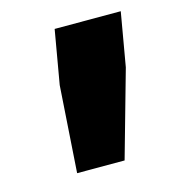

<svg xmlns="http://www.w3.org/2000/svg" viewBox="-61 -751 369 418"><g transform="rotate(-15 123.5 -542.0)"><path d="M64 -384H171L226 -579L247 -700H98L77 -579Z"/></g></svg>

Font: Fixel Text 20240404 ExtraBold
Style: Italic
Weight: 800
Width: 4
Italic angle: -10°
Designer: AlfaBravo + MacPaw
Foundry: Kyrylo Tkachov, Marchela Mozhyna, Serhii Makarenko, Maria Weinstein, Zakhar Kryvoshyya
Version: Version 1.211;Glyphs 3.2 (3225)